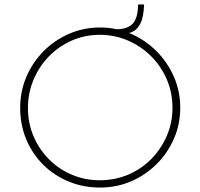

<svg xmlns="http://www.w3.org/2000/svg" viewBox="-20 -838 904 866"><path d="M71 -352Q71 -426 99 -491.5Q127 -557 176.5 -607Q226 -657 291.5 -685.5Q357 -714 431 -714Q506 -714 571 -685.5Q636 -657 686 -607Q736 -557 764.5 -491.5Q793 -426 793 -352Q793 -278 764.5 -212.5Q736 -147 686 -97.5Q636 -48 571 -20Q506 8 431 8Q357 8 291.5 -18.5Q226 -45 176.5 -93.5Q127 -142 99 -208Q71 -274 71 -352ZM106 -351Q106 -283 131 -224Q156 -165 200.5 -120Q245 -75 304 -50Q363 -25 429 -25Q498 -25 557.5 -50Q617 -75 661.5 -120Q706 -165 732 -224.5Q758 -284 758 -352Q758 -420 732.5 -479.5Q707 -539 662 -584Q617 -629 557.5 -655Q498 -681 431 -681Q362 -681 302.5 -654.5Q243 -628 199 -582Q155 -536 130.5 -476.5Q106 -417 106 -351ZM504 -706Q554 -706 578 -730.5Q602 -755 603 -818H630Q628 -759 612 -729.5Q596 -700 568.5 -691Q541 -682 504 -682Z"/></svg>

Font: Josefin Sans Thin ExtraLight
Style: Regular
Weight: 250
Version: Version 2.001